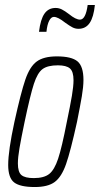

<svg xmlns="http://www.w3.org/2000/svg" viewBox="-20 -745 402 773"><path d="M13 -81Q13 -138 38 -254Q64 -372 82 -424.5Q100 -477 128 -497.5Q156 -518 209 -518Q268 -518 292 -498Q316 -478 316 -423Q316 -396 309.5 -357.5Q303 -319 290 -254Q264 -136 246 -84.5Q228 -33 200.5 -12.5Q173 8 120 8Q61 8 37 -10.5Q13 -29 13 -81ZM249 -254Q263 -321 269.5 -359.5Q276 -398 276 -422Q276 -457 261.5 -469.5Q247 -482 213 -482Q172 -482 151.5 -467Q131 -452 116.5 -407.5Q102 -363 79 -254Q65 -187 58.5 -149Q52 -111 52 -87Q52 -52 66.5 -40Q81 -28 116 -28Q157 -28 178 -44.5Q199 -61 214 -106Q229 -151 249 -254ZM204 -713Q217 -713 229 -707Q241 -701 258 -688Q285 -666 302 -666Q325 -666 333 -725H362Q357 -676 341 -652.5Q325 -629 296 -629Q283 -629 271.5 -635Q260 -641 242 -654Q213 -677 197 -677Q186 -677 178 -661.5Q170 -646 167 -617H137Q143 -667 159 -690Q175 -713 204 -713Z"/></svg>

Font: Saira Ultra Condensed ExLight
Style: Italic
Weight: 200
Width: 1
Italic angle: -12°
Designer: Hector Gatti with collaboration of the Omnibus-Type team
Foundry: Omnibus-Type
Version: Version 1.001; ttfautohint (v1.8)